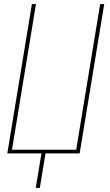

<svg xmlns="http://www.w3.org/2000/svg" viewBox="-20 -755 540 945"><path d="M156 170 184 0H16L137 -735H157L39 -18H355L473 -735H493L372 0H204L176 170Z"/></svg>

Font: Iosevka Thin Oblique
Style: Regular
Weight: 100
Italic angle: -9°
Monospace: yes
Designer: Belleve Invis
Foundry: Belleve Invis
Version: Version 32.5.0; ttfautohint (v1.8.4)